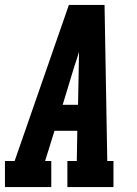

<svg xmlns="http://www.w3.org/2000/svg" viewBox="-35 -755 555 775"><path d="M-15 0V-105H24L243 -735H387L398 -105H423V0H237V-105H275L277 -227H185L147 -105H172V0ZM280 -332 283 -490Q283 -504 283.5 -518Q284 -532 284 -546Q280 -532 275.5 -518Q271 -504 266 -490L218 -332Z"/></svg>

Font: Iosevka Slab Extrabold
Style: Italic
Weight: 800
Italic angle: -9°
Monospace: yes
Designer: Belleve Invis
Foundry: Belleve Invis
Version: Version 11.1.0; ttfautohint (v1.8.3)